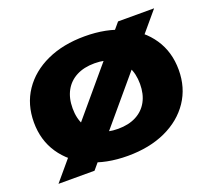

<svg xmlns="http://www.w3.org/2000/svg" viewBox="-109 -742 1010 912"><g transform="rotate(-20 396.0 -286.0)"><path d="M569.6 -599.8H751.8L222 28.4H39.8ZM395.8 16.4Q286.2 16.4 203.9 -21.4Q121.6 -59.2 75.7 -127.4Q29.8 -195.6 29.8 -285.4Q29.8 -376.2 75.7 -444.2Q121.6 -512.2 203.9 -550Q286.2 -587.8 395.8 -587.8Q505.4 -587.8 587.7 -550Q670 -512.2 715.9 -444.2Q761.8 -376.2 761.8 -285.4Q761.8 -195.6 715.9 -127.4Q670 -59.2 587.7 -21.4Q505.4 16.4 395.8 16.4ZM395.8 -120.2Q449.4 -120.2 487.6 -140.1Q525.8 -160 546 -197.1Q566.2 -234.2 566.2 -285.4Q566.2 -337.2 546 -374.3Q525.8 -411.4 487.6 -431.3Q449.4 -451.2 395.8 -451.2Q342.6 -451.2 304.4 -431.3Q266.2 -411.4 245.8 -374.3Q225.4 -337.2 225.4 -285.4Q225.4 -234.2 245.8 -197.1Q266.2 -160 304.4 -140.1Q342.6 -120.2 395.8 -120.2Z"/></g></svg>

Font: Unbounded
Style: Regular
Weight: 400
Designer: Luke Prowse, Jean-Baptiste Morizot, Fátima Lázaro, Florian Runge
Foundry: NaN
Version: Version 1.701;gftools[0.9.28.dev5+ged2979d]